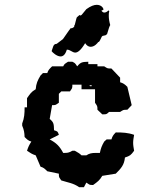

<svg xmlns="http://www.w3.org/2000/svg" viewBox="-20 -763 660 796"><path d="M388 -590 389 -588C393 -592 397 -600 402 -611L405 -614L418 -617L424 -622C430 -644 435 -657 437 -659C433 -673 431 -686 431 -697C431 -704 431 -710 433 -716L430 -720C424 -714 418 -711 413 -711C408 -711 405 -713 401 -718C399 -720 406 -720 409 -723C409 -730 400 -743 381 -743C370 -743 356 -738 338 -725L319 -702C315 -698 312 -698 310 -701C293 -685 301 -700 290 -660C284 -655 295 -653 276 -645C276 -647 276 -647 275 -647C272 -647 263 -632 241 -601L216 -582C215 -582 215 -581 214 -581C200 -581 200 -566 194 -551C198 -545 216 -529 231 -529C242 -529 251 -537 257 -557H259C271 -557 280 -545 292 -545C302 -545 315 -554 333 -584C340 -573 348 -569 356 -569C371 -569 384 -583 388 -590ZM352 -409C353 -410 364 -410 360 -406C359 -405 348 -405 352 -409ZM262 -507C247 -497 248 -499 242 -488H196C185 -477 180 -473 176 -460H158L148 -450C136 -430 130 -417 128 -393C109 -382 105 -374 92 -356V-318H82C82 -293 81 -274 72 -251V-242C80 -223 81 -214 82 -195C93 -184 97 -180 110 -176C101 -162 97 -154 92 -138C106 -129 112 -124 128 -119L148 -72C161 -68 165 -64 176 -53L224 -43C224 -26 225 -29 234 -15C262 -6 284 -4 308 13H328L338 -6C352 3 349 4 366 4C384 -9 393 -15 404 -34L460 -43C482 -65 495 -79 498 -110C519 -117 522 -119 536 -138C534 -150 532 -160 532 -171C532 -182 534 -192 536 -204C511 -213 488 -214 460 -214C449 -203 446 -198 442 -185H422L412 -176C402 -159 398 -148 394 -129H376C361 -129 350 -127 338 -119H318C309 -128 302 -131 290 -138H280C264 -129 260 -129 242 -129C227 -157 214 -170 186 -185L224 -204C219 -219 219 -218 204 -223C203 -248 204 -255 186 -270L196 -327C213 -327 210 -328 224 -337V-374L234 -384H270C279 -398 280 -395 280 -412H318V-393H374V-337C383 -323 384 -325 384 -308L404 -289H410C421 -289 423 -290 432 -299H478C492 -308 491 -308 508 -308L526 -327L508 -403C497 -414 491 -418 478 -422V-441L442 -479C425 -479 426 -479 412 -488H384V-497H346V-507C321 -506 315 -506 300 -488C290 -503 291 -501 280 -507Z"/></svg>

Font: GNUTypewriter
Style: Standard
Weight: 400
Version: Version 001.000